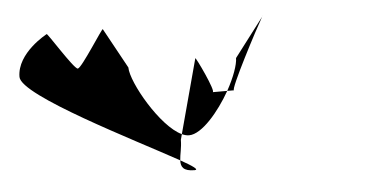

<svg xmlns="http://www.w3.org/2000/svg" viewBox="-41 -611 1280 643"><g transform="rotate(-5 599.0 -289.5)"><path d="M32 -403C32 -340 402 -157 544 -78C545 -97 552 -120 552 -146L557 -165C487 -197 398 -353 398 -403L324 -538C324 -546 242 -414 229 -414C216 -414 135 -546 135 -538C135 -538 32 -484 32 -403ZM544 -78C543 -56 551 -41 589 -41C605 -41 585 -55 544 -78ZM557 -165C565 -161 574 -159 581 -159C624 -159 683 -229 721 -296H672C684 -296 624 -422 624 -414ZM721 -296H744C732 -296 839 -499 859 -533L760 -403C760 -381 745 -339 721 -296ZM859 -533 862 -538C862 -538 861 -537 859 -533Z"/></g></svg>

Font: Ampere
Style: Ext
Weight: 400
Version: Version 1